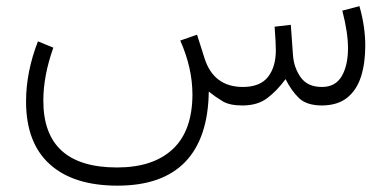

<svg xmlns="http://www.w3.org/2000/svg" viewBox="-20 -334 1239 608"><path d="M747.6 0Q707.5 0 685.3 -13.2Q663.1 -26.4 641.1 -43.9Q639.2 103 566.7 178.5Q494.1 253.9 352.1 253.9Q212.4 253.9 137.5 186Q62.5 118.2 62.5 -12.7Q62.5 -106 100.1 -203.1L148.9 -183.1Q117.2 -94.2 117.2 -15.1Q117.2 196.3 350.6 196.3Q464.8 196.3 526.9 138.4Q588.9 80.6 589.4 -34.2Q589.4 -118.7 550.8 -205.6L604 -224.1L627.9 -148.9Q656.7 -59.1 748.5 -58.6Q803.7 -58.6 828.6 -90.3Q853.5 -122.1 853.5 -175.3Q853.5 -186.5 852.5 -205.1Q851.6 -223.6 849.6 -249.5L900.9 -255.4L907.7 -160.6Q910.2 -120.6 931.9 -89.6Q953.6 -58.6 999.5 -58.6Q1042 -58.6 1062 -92.5Q1082 -126.5 1082 -181.6Q1082 -231 1064 -300.3L1118.2 -314.5Q1136.7 -250 1136.7 -189Q1136.7 -134.3 1123.3 -91.8Q1109.9 -49.3 1079.8 -24.9Q1049.8 -0.5 1000 0Q951.2 0 927 -23.2Q902.8 -46.4 884.3 -83.5Q857.9 -47.4 826.9 -23.7Q795.9 0 747.6 0Z"/></svg>

Font: Vazir Thin FD
Style: Thin-FD
Weight: 100
Designer: Saber Rastikerdar
Foundry: Saber Rastikerdar
Version: Version 30.0.0